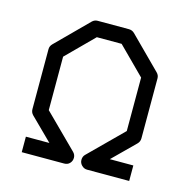

<svg xmlns="http://www.w3.org/2000/svg" viewBox="-86 -685 712 718"><g transform="rotate(15 270.0 -326.0)"><path d="M475 -112V-52H312Q300 -52 291 -61Q282 -70 282 -82Q282 -95 290 -103L418 -230V-437L315 -540H219L116 -437V-230L244 -103Q253 -94 253 -82Q253 -69 244 -60Q236 -52 223 -52H59V-112H150L65 -196Q56 -205 56 -218V-450Q56 -462 65 -471L185 -591Q194 -600 206 -600H327Q340 -600 349 -591L469 -471Q478 -462 478 -450V-218Q478 -205 469 -196L384 -112Z"/></g></svg>

Font: IBM 3270
Style: Regular
Weight: 400
Monospace: yes
Version: Version 2.3.1